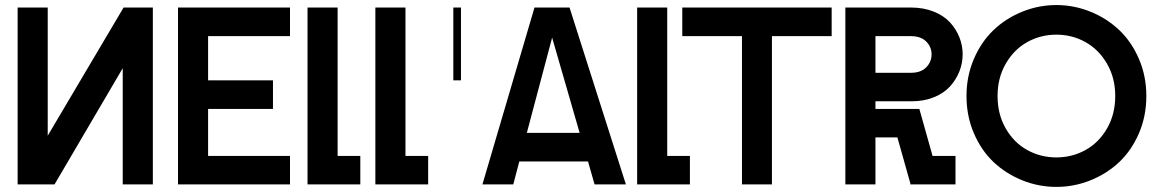

<svg xmlns="http://www.w3.org/2000/svg" viewBox="-20 -730 4572 760"><path d="M49.8 0V-700.2H168.9V-192.9L469.2 -700.2H585V0H465.8V-460L195.8 0Z M684.6 0V-700.2H1127.9V-586.9H803.7V-412.1H1060.5V-298.8H803.7V-112.8H1127.9V0Z M1197.3 0V-700.2H1316.4V-112.8H1406.2V0Z M1465.8 0V-700.2H1585V-112.8H1674.8V0Z M1774.4 -412.1V-700.2H1804.7V-412.1Z M1889.6 0 2095.7 -700.2H2234.4L2457.5 0H2333.5L2307.6 -90.8H2035.6L2011.7 0ZM2065.4 -204.1H2274.4L2165.5 -581.1Z M2502 0V-700.2H2621.1V-112.8H2710.9V0Z M2917 0V-586.9H2680.7V-700.2H3272V-586.9H3035.6V0Z M3326.2 0V-700.2H3585.4Q3635.3 -700.2 3675.3 -684.3Q3715.3 -668.5 3739.7 -642.1Q3764.2 -615.7 3777.3 -583Q3790.5 -550.3 3790.5 -515.1Q3790.5 -480 3777.6 -447.3Q3764.6 -414.6 3740.5 -387.9Q3716.3 -361.3 3677 -345.2Q3637.7 -329.1 3589.4 -329.1H3445.3V-298.8H3619.1L3671.4 -112.8H3762.2V0H3583.5V-3.9L3532.2 -186H3445.3V0ZM3445.3 -441.9H3586.4Q3625 -441.9 3646.2 -463.4Q3667.5 -484.9 3667.5 -515.1Q3667.5 -544.4 3646.2 -565.7Q3625 -586.9 3586.4 -586.9H3445.3Z M4161.6 9.8Q4091.3 9.8 4026.9 -16.1Q3962.4 -42 3913.3 -88.1Q3864.3 -134.3 3835 -202.4Q3805.7 -270.5 3805.7 -350.1Q3805.7 -428.7 3835 -496.8Q3864.3 -564.9 3913.1 -611.3Q3961.9 -657.7 4026.6 -683.8Q4091.3 -710 4161.6 -710Q4231.4 -710 4296.1 -683.8Q4360.8 -657.7 4409.9 -611.3Q4459 -564.9 4488.3 -496.8Q4517.6 -428.7 4517.6 -350.1Q4517.6 -270.5 4488.3 -202.4Q4459 -134.3 4409.9 -88.1Q4360.8 -42 4296.1 -16.1Q4231.4 9.8 4161.6 9.8ZM3928.7 -350.1Q3928.7 -277.3 3961.2 -221.2Q3993.7 -165 4046.4 -136Q4099.1 -106.9 4161.6 -106.9Q4223.6 -106.9 4276.4 -136Q4329.1 -165 4361.8 -221.2Q4394.5 -277.3 4394.5 -350.1Q4394.5 -421.9 4361.8 -478Q4329.1 -534.2 4276.4 -563.5Q4223.6 -592.8 4161.6 -592.8Q4099.1 -592.8 4046.4 -563.5Q3993.7 -534.2 3961.2 -478Q3928.7 -421.9 3928.7 -350.1Z"/></svg>

Font: Cakra Normal
Style: Regular
Weight: 400
Designer: Lucia Kollert, Vojtech Kollert
Foundry: OoM Type
Version: Version 1.000;Glyphs 3.1.1 (3148)